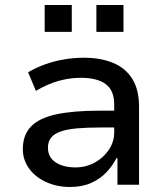

<svg xmlns="http://www.w3.org/2000/svg" viewBox="-20 -736 662 765"><path d="M259 9Q206 9 163 -11Q120 -31 95.5 -65Q71 -99 71 -142Q71 -199 104 -232.5Q137 -266 204.5 -280.5Q272 -295 375 -295H451V-228H380Q326 -228 286.5 -224.5Q247 -221 221.5 -212Q196 -203 183.5 -187.5Q171 -172 171 -148Q171 -109 202 -89Q233 -69 280 -69Q322 -69 357 -88Q392 -107 413.5 -139Q435 -171 435 -208V-320Q435 -376 401 -401Q367 -426 302 -426Q258 -426 214.5 -414Q171 -402 123 -374L92 -448Q124 -467 160.5 -480Q197 -493 236.5 -499.5Q276 -506 315 -506Q381 -506 430.5 -485.5Q480 -465 507 -422Q534 -379 534 -310V0H448V-106H444Q429 -76 404 -49.5Q379 -23 343 -7Q307 9 259 9ZM364 -609V-716H472V-609ZM158 -609V-716H266V-609Z"/></svg>

Font: Nunito Sans 7pt Medium
Style: Regular
Weight: 500
Designer: Vernon Adams
Foundry: Vernon Adams
Version: Version 3.101;gftools[0.9.27]